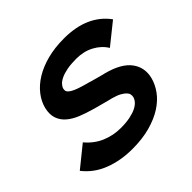

<svg xmlns="http://www.w3.org/2000/svg" viewBox="-194 -1034 1258 1258"><g transform="rotate(-45 434.5 -405.0)"><path d="M775 -231Q763 -184 731.5 -140.5Q700 -97 648 -63.5Q596 -30 523.5 -10Q451 10 358 10Q251 10 161 -24.5Q71 -59 13 -133L159 -251Q207 -194 269.5 -167.5Q332 -141 402 -141Q451 -141 487.5 -148.5Q524 -156 548 -168Q572 -180 585.5 -195.5Q599 -211 603 -228Q605 -238 603 -250Q601 -262 589.5 -274Q578 -286 556.5 -298Q535 -310 498 -320Q492 -321 471.5 -326.5Q451 -332 428.5 -338Q406 -344 385.5 -349.5Q365 -355 359 -357Q309 -371 264.5 -389Q220 -407 189 -433.5Q158 -460 145 -497Q132 -534 144 -585Q156 -633 189.5 -676Q223 -719 275 -751Q327 -783 397 -801.5Q467 -820 553 -820Q662 -820 741 -784.5Q820 -749 869 -681L722 -563Q693 -611 639 -640Q585 -669 515 -669Q466 -669 430 -662Q394 -655 370 -643.5Q346 -632 333 -617.5Q320 -603 317 -589Q314 -576 319 -565.5Q324 -555 340.5 -544.5Q357 -534 386.5 -523.5Q416 -513 462 -501Q468 -499 485 -494Q502 -489 521.5 -484Q541 -479 558.5 -474Q576 -469 583 -468Q701 -437 748 -374.5Q795 -312 775 -231Z"/></g></svg>

Font: TypoPRO Sinkin Sans
Style: 700 Bold Italic
Weight: 700
Italic angle: -112°
Designer: Keith Bates
Foundry: K-Type
Version: Sinkin Sans (version 1.0)  by Keith Bates   •   © 2014   www